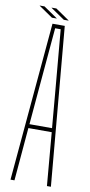

<svg xmlns="http://www.w3.org/2000/svg" viewBox="-97 -917 449 955"><g transform="rotate(10 127.0 -439.0)"><path d="M30 0 101 -800H163L234 0H214L191 -268H73L50 0ZM75 -288H189L174 -462L146 -780H118L90 -461ZM93 -829 23 -877V-878H47L117 -830V-829ZM83 -877V-878H107L177 -830V-829H153Z"/></g></svg>

Font: Big Shoulders Display Thin
Style: Regular
Weight: 100
Designer: Patric King
Foundry: XO Type Co
Version: Version 1.000; ttfautohint (v1.8.2)